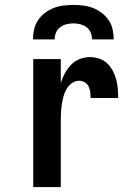

<svg xmlns="http://www.w3.org/2000/svg" viewBox="-20 -760 540 780"><path d="M115 0V-520H227V-422Q233 -443 243.5 -462Q254 -481 268.5 -496.5Q283 -512 303.5 -520Q324 -528 345 -528Q364 -528 382.5 -522Q401 -516 415 -503Q429 -490 438 -473Q447 -456 452 -437.5Q457 -419 458.5 -400Q460 -381 460 -362H348Q348 -374 346.5 -386Q345 -398 340 -408.5Q335 -419 324.5 -425.5Q314 -432 302 -432Q286 -432 272.5 -422.5Q259 -413 251 -399.5Q243 -386 238.5 -370.5Q234 -355 231.5 -339Q229 -323 228 -307.5Q227 -292 227 -276V0ZM114 -600Q114 -620 118.5 -640.5Q123 -661 134.5 -678Q146 -695 162.5 -707.5Q179 -720 198 -727.5Q217 -735 237.5 -737.5Q258 -740 278 -740Q298 -740 318.5 -737.5Q339 -735 358 -727.5Q377 -720 393.5 -707.5Q410 -695 421.5 -678Q433 -661 437.5 -640.5Q442 -620 442 -600H354Q354 -614 348.5 -627.5Q343 -641 331.5 -649.5Q320 -658 306 -661.5Q292 -665 278 -665Q264 -665 250 -661.5Q236 -658 224.5 -649.5Q213 -641 207.5 -627.5Q202 -614 202 -600Z"/></svg>

Font: Iosevka SS18
Style: Bold
Weight: 700
Monospace: yes
Designer: Belleve Invis
Foundry: Belleve Invis
Version: Version 25.1.1; ttfautohint (v1.8.4)